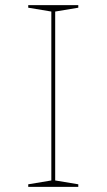

<svg xmlns="http://www.w3.org/2000/svg" viewBox="-20 -728 415 748"><path d="M285 -708V-698L195 -683V-25L285 -10V0H90V-10L180 -25V-683L90 -698V-708Z"/></svg>

Font: Kalnia SemiExpanded Thin
Style: Regular
Weight: 250
Width: 6
Designer: Frida Medrano
Foundry: Frida Medrano
Version: Version 1.105